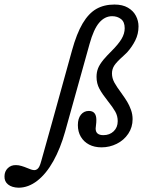

<svg xmlns="http://www.w3.org/2000/svg" viewBox="-146 -651 695 863"><path d="M158.9 -103.2 146.8 -59.7Q125.8 15.3 94 72.6Q62.1 129.8 21.8 161.3Q-18.5 192.7 -62.9 192.7Q-92.7 191.9 -109.7 178.2Q-126.6 164.5 -125.8 141.9Q-125.8 119.4 -110.9 104.8Q-96 90.3 -73.4 91.1Q-62.1 91.1 -48.8 95.2Q-35.5 99.2 -24.2 104Q-15.3 108.1 -6.5 110.9Q2.4 113.7 8.1 113.7Q15.3 113.7 21.4 109.3Q27.4 104.8 31.5 96Q35.5 87.1 39.5 72.6L88.7 -103.2L177.4 -423.4Q198.4 -500 225.4 -545.6Q252.4 -591.1 287.1 -610.9Q321.8 -630.6 368.5 -630.6Q404.8 -630.6 429 -616.5Q453.2 -602.4 464.9 -579.8Q476.6 -557.3 476.6 -532.3Q476.6 -498.4 462.1 -469.4Q447.6 -440.3 425 -415.3Q416.9 -407.3 408.1 -399.2Q378.2 -372.6 367.7 -356.5Q357.3 -340.3 357.3 -321Q357.3 -300 367.7 -280.6Q378.2 -261.3 399.2 -233.1Q416.1 -209.7 425.8 -193.5Q435.5 -177.4 442.7 -157.3Q450 -137.1 450 -115.3Q450 -79 430.6 -50Q411.3 -21 379 -4.8Q346.8 11.3 310.5 11.3Q278.2 11.3 254.4 -1.2Q230.6 -13.7 217.3 -36.3Q204 -58.9 204 -88.7Q204 -118.5 217.7 -135.5Q231.5 -152.4 253.2 -152.4Q270.2 -152.4 278.6 -142.3Q287.1 -132.3 287.1 -112.1Q287.1 -106.5 286.7 -100.4Q286.3 -94.4 285.5 -88.7Q284.7 -81.5 283.9 -73.4Q283.9 -58.1 292.7 -50.8Q301.6 -43.5 318.5 -43.5Q346.8 -43.5 364.9 -60.9Q383.1 -78.2 383.1 -106.5Q383.1 -129.8 372.2 -149.2Q361.3 -168.5 338.7 -196.8Q313.7 -228.2 300.8 -252Q287.9 -275.8 287.9 -305.6Q287.9 -326.6 294.8 -344Q301.6 -361.3 319.4 -383.1Q326.6 -391.9 335.9 -401.6Q345.2 -411.3 355.6 -421.8Q386.3 -452.4 400.4 -476.2Q414.5 -500 414.5 -524.2Q414.5 -552.4 398 -565.3Q381.5 -578.2 358.1 -578.2Q325 -578.2 300 -549.2Q275 -520.2 256.5 -453.2Z"/></svg>

Font: Playfair Micro SmCond SmLight
Style: Italic
Weight: 360
Width: 4
Italic angle: -15.6°
Designer: Claus Eggers Sørensen
Foundry: Claus Eggers Sørensen
Version: Version 2.203;Glyphs 3.3 (3326)